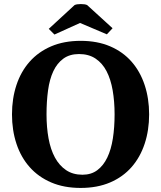

<svg xmlns="http://www.w3.org/2000/svg" viewBox="-20 -913 794 945"><path d="M386 -53Q429 -53 459 -75.5Q489 -98 508 -137.5Q527 -177 535.5 -231.5Q544 -286 544 -350Q544 -414 534.5 -468.5Q525 -523 504.5 -562.5Q484 -602 450.5 -624.5Q417 -647 369 -647Q323 -647 292 -624.5Q261 -602 242.5 -562.5Q224 -523 216.5 -468.5Q209 -414 209 -350Q209 -286 219 -231.5Q229 -177 250.5 -137.5Q272 -98 305.5 -75.5Q339 -53 386 -53ZM61 -205.5Q39 -272 39 -350Q39 -428 61 -494.5Q83 -561 126 -609.5Q169 -658 232 -685Q295 -712 377 -712Q459 -712 522 -685Q585 -658 627.5 -609.5Q670 -561 692 -494.5Q714 -428 714 -350Q714 -272 692 -205.5Q670 -139 627.5 -90.5Q585 -42 522 -15Q459 12 377 12Q295 12 232 -15Q169 -42 126 -90.5Q83 -139 61 -205.5ZM248 -743 220 -771 347 -888Q357 -893 378 -893Q399 -893 409 -888L534 -774L506 -744L374 -800Z"/></svg>

Font: PTSerif
Style: Bold
Weight: 700
Designer: A.Korolkova, O.Umpeleva, V.Yefimov
Foundry: ParaType Ltd
Version: Version 1.000W OFL; ttfautohint (v1.2) -l 8 -r 50 -G 200 -x 